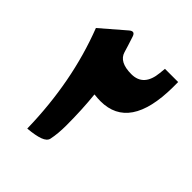

<svg xmlns="http://www.w3.org/2000/svg" viewBox="-207 -881 1010 1010"><g transform="rotate(45 298.0 -375.5)"><path d="M347.7 -588.4Q439 -588.4 449.7 -699.2L453.1 -733.4H551.3V-692.9Q548.3 -373 333.5 -373Q314.5 -373 286.1 -376Q296.9 -272.5 296.9 -156.7Q296.9 -94.7 287.1 -48.3Q282.7 -26.9 251.2 -15.4Q219.7 -3.9 163.1 1Q156.2 -339.4 44.4 -628.4L175.8 -741.7Q202.6 -765.1 212.9 -733.4Q232.4 -674.3 240.7 -645Q257.3 -588.4 347.7 -588.4Z"/></g></svg>

Font: Sahel Black FD-WOL
Style: Black-FD-WOL
Weight: 900
Foundry: Saber Rastikerdar (saber.rastikerdar@gmail.com)
Version: Version 2.0.2